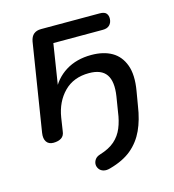

<svg xmlns="http://www.w3.org/2000/svg" viewBox="-102 -572 760 839"><g transform="rotate(-15 278.5 -152.5)"><path d="M294 179Q277 184 264 180.5Q251 177 244 167Q237 157 237 146Q237 135 244 124.5Q251 114 267 109Q310 96 335 74Q360 52 373 20.5Q386 -11 391 -50L402 -118Q412 -183 390 -215Q368 -247 312 -247Q242 -247 199 -203.5Q156 -160 145 -91L136 -32Q134 -11 120 -2Q106 7 84 7Q63 7 53 -7.5Q43 -22 47 -48L110 -444Q114 -466 126.5 -476.5Q139 -487 160 -487H425Q447 -487 455 -477Q463 -467 462 -452Q461 -435 450.5 -424.5Q440 -414 420 -414H196L163 -204H152Q177 -260 226 -290.5Q275 -321 342 -321Q397 -321 434.5 -299.5Q472 -278 488.5 -233Q505 -188 493 -118L482 -53Q473 8 452 53.5Q431 99 393.5 130.5Q356 162 294 179Z"/></g></svg>

Font: Nunito Medium
Style: Italic
Weight: 500
Designer: Vernon Adams
Foundry: Vernon Adams
Version: Version 3.601